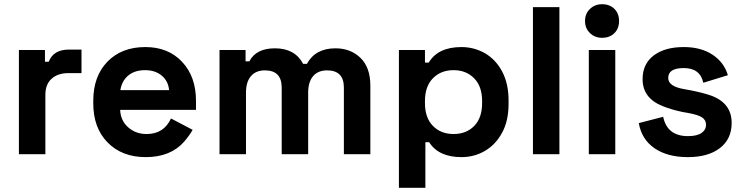

<svg xmlns="http://www.w3.org/2000/svg" viewBox="-20 -734 3543 914"><path d="M196 0H70V-496H194V-440H212Q234 -498 308 -498H368V-386H306Q256 -386 226 -359.5Q196 -333 196 -282Z M674 14Q561 14 492.5 -55.5Q424 -125 424 -242V-254Q424 -371 491.5 -440.5Q559 -510 672 -510Q781 -510 847 -439.5Q913 -369 913 -254V-211H552Q554 -160 590 -128Q626 -96 678 -96Q760 -96 794 -170L897 -116Q884 -92 857 -60Q792 14 674 14ZM553 -305H785Q781 -348 750 -374Q719 -400 671 -400Q621 -400 590.5 -374.5Q560 -349 553 -305Z M1151 0H1025V-496H1149V-442H1167Q1199 -504 1289 -504Q1384 -504 1423 -430H1441Q1481 -504 1577 -504Q1649 -504 1696 -458.5Q1743 -413 1743 -326V0H1617V-317Q1617 -399 1537 -399Q1494 -399 1470.5 -371.5Q1447 -344 1447 -293V0H1321V-317Q1321 -399 1241 -399Q1198 -399 1174.5 -371.5Q1151 -344 1151 -293Z M2005 160H1879V-496H2003V-436H2021Q2065 -510 2177 -510Q2236 -510 2288 -481Q2341 -450 2371 -392.5Q2401 -335 2401 -256V-240Q2401 -158 2370 -102Q2340 -46 2289 -16Q2238 14 2177 14Q2068 14 2023 -57H2005ZM2139 -96Q2200 -96 2237.5 -134.5Q2275 -173 2275 -243V-253Q2275 -323 2237 -361.5Q2199 -400 2139 -400Q2079 -400 2041 -361.5Q2003 -323 2003 -253V-243Q2003 -173 2041 -134.5Q2079 -96 2139 -96Z M2643 0H2517V-700H2643Z M2909 0H2783V-496H2909ZM2846 -554Q2812 -554 2788.5 -576.5Q2765 -599 2765 -634Q2765 -669 2788.5 -691.5Q2812 -714 2846 -714Q2882 -714 2904.5 -692Q2927 -670 2927 -634Q2927 -598 2904.5 -576Q2882 -554 2846 -554Z M3255 14Q3157 14 3095.5 -28.5Q3034 -71 3021 -148L3137 -178Q3156 -86 3255 -86Q3298 -86 3319.5 -101Q3341 -116 3341 -140Q3341 -163 3321.5 -175.5Q3302 -188 3257 -196L3229 -201Q3176 -212 3134 -229Q3039 -267 3039 -357Q3039 -430 3092 -470Q3145 -510 3235 -510Q3317 -510 3372 -473.5Q3427 -437 3445 -376L3328 -340Q3313 -410 3235 -410Q3161 -410 3161 -363Q3161 -323 3235 -310L3263 -305Q3325 -293 3365 -279Q3463 -243 3463 -149Q3463 -72 3407 -29Q3351 14 3255 14Z"/></svg>

Font: Rootstock Sans Headline
Style: Bold
Weight: 700
Designer: Florian Karsten
Foundry: Florian Karsten
Version: Version 2.000;FEAKit 1.0